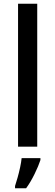

<svg xmlns="http://www.w3.org/2000/svg" viewBox="-20 -780 293 1021"><path d="M178 0H76V-760H178ZM195 71Q185 102 164 145Q143 188 119 221H60V209Q66 191 73.5 164.5Q81 138 87 110Q93 82 95 61H195Z"/></svg>

Font: Noto Sans Kannada SemiCondensed Medium
Style: Regular
Weight: 500
Width: 4
Designer: Jelle Bosma - Monotype Design Team
Foundry: Monotype Imaging Inc.
Version: Version 2.005; ttfautohint (v1.8.4.7-5d5b)